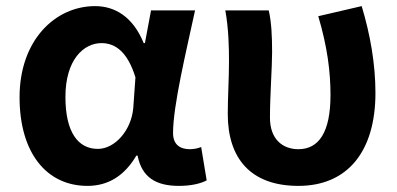

<svg xmlns="http://www.w3.org/2000/svg" viewBox="-20 -594 1300 628"><path d="M266 14C334 14 387 -19 426 -85H430C444 -14 490 14 565 14C607 14 637 6 656 -4L638 -113C625 -108 612 -106 601 -106C569 -106 546 -121 546 -159C546 -248 589 -426 618 -560H474L454 -453H450C415 -539 356 -574 291 -574C161 -574 44 -463 44 -276C44 -93 133 14 266 14ZM300 -107C235 -107 194 -162 194 -277C194 -398 253 -453 312 -453C359 -453 398 -422 423 -341L416 -242C410 -168 356 -107 300 -107Z M956 14C1117 14 1208 -99 1208 -290C1208 -385 1191 -481 1163 -574L1021 -541C1051 -440 1061 -359 1061 -283C1061 -160 1022 -106 956 -106C905 -106 863 -138 863 -209C863 -282 870 -373 870 -423C870 -475 868 -521 859 -560H717C728 -499 729 -437 729 -393C729 -335 725 -278 725 -221C725 -78 798 14 956 14Z"/></svg>

Font: Noto Sans JP
Style: Bold
Weight: 700
Designer: Ryoko NISHIZUKA  (kana, bopomofo & ideographs); Paul D. Hunt (Latin, Greek & Cyrillic); Sandoll Communications , Soo-you
Foundry: Adobe
Version: Version 2.002;hotconv 1.0.116;makeotfexe 2.5.65601